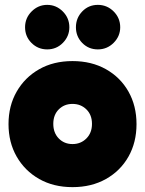

<svg xmlns="http://www.w3.org/2000/svg" viewBox="-20 -755 597 789"><path d="M278 14Q200 14 141 -19.5Q82 -53 48.5 -111.5Q15 -170 15 -245Q15 -320 48.5 -378.5Q82 -437 141 -470.5Q200 -504 278 -504Q356 -504 415.5 -470.5Q475 -437 508 -378.5Q541 -320 541 -245Q541 -170 508 -111.5Q475 -53 415.5 -19.5Q356 14 278 14ZM278 -163Q312 -163 335 -186Q358 -209 358 -246Q358 -283 335 -305.5Q312 -328 278 -328Q244 -328 221.5 -305.5Q199 -283 199 -246Q199 -209 221.5 -186Q244 -163 278 -163ZM83 -643Q83 -681 110 -708Q137 -735 174 -735Q211 -735 238 -708Q265 -681 265 -643Q265 -606 238.5 -579Q212 -552 174 -552Q136 -552 109.5 -578.5Q83 -605 83 -643ZM292 -643Q292 -681 318 -708Q344 -735 382 -735Q420 -735 447 -708Q474 -681 474 -643Q474 -606 447 -579Q420 -552 382 -552Q344 -552 318 -578.5Q292 -605 292 -643Z"/></svg>

Font: Gabarito Black
Style: Regular
Weight: 900
Designer: Leandro Assis / Alvaro Franca / Felipe Casaprima
Foundry: Naipe Foundry
Version: Version 1.000